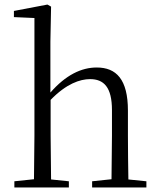

<svg xmlns="http://www.w3.org/2000/svg" viewBox="-20 -822 697 842"><path d="M468 0H622V-27L543 -35C542 -90 541 -172 541 -227V-337C541 -474 490 -526 404 -526C337 -526 268 -493 201 -416V-639L204 -793L188 -802L41 -774V-747L131 -743V-227L129 -36L43 -27V0H282V-27L204 -35L202 -227V-384C271 -455 331 -475 375 -475C435 -475 471 -440 471 -339V-227L469 -36L384 -27V0Z"/></svg>

Font: Noto Serif SC Light
Style: Regular
Weight: 300
Designer: Ryoko NISHIZUKA 西塚涼子 (kana & ideographs); Frank Grießhammer (Latin, Greek & Cyrillic); Wenlong ZHANG 张文龙 (bopomofo); San
Foundry: Adobe
Version: Version 2.001;hotconv 1.1.0;makeotfexe 2.6.0